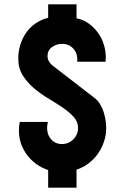

<svg xmlns="http://www.w3.org/2000/svg" viewBox="-20 -786 579 893"><path d="M339 -499Q343 -533 323 -557.5Q303 -582 268 -582Q243 -582 222 -567Q201 -552 201 -525Q201 -513 207 -502Q213 -491 222 -483L423 -328Q436 -317 446 -300.5Q456 -284 462 -265Q468 -246 471 -226.5Q474 -207 474 -191Q474 -159 464 -128.5Q454 -98 436 -72Q418 -46 392.5 -26.5Q367 -7 336 3V87H204V5Q174 -5 149 -23Q124 -41 106 -65Q88 -89 78 -117.5Q68 -146 68 -178Q68 -202 72 -219H203Q198 -201 199.5 -182.5Q201 -164 209.5 -149.5Q218 -135 232.5 -125.5Q247 -116 268 -116Q299 -116 321 -138Q343 -160 343 -191Q343 -220 322.5 -242.5Q302 -265 271 -286Q240 -307 204 -328.5Q168 -350 137 -376.5Q106 -403 85.5 -436Q65 -469 65 -514Q65 -547 74.5 -577.5Q84 -608 101.5 -633.5Q119 -659 145 -677Q171 -695 204 -703V-766H336V-701Q367 -695 392 -677Q417 -659 435 -634.5Q453 -610 462.5 -580Q472 -550 472 -520L471 -499Z"/></svg>

Font: PostBus
Style: Regular
Weight: 400
Designer: Peter Wiegel
Version: Version 1.001